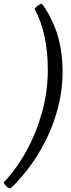

<svg xmlns="http://www.w3.org/2000/svg" viewBox="-59 -820 386 1040"><path d="M-1 200Q-13 200 -24 189.5Q-35 179 -39 168Q33 92 86.5 -7Q140 -106 170 -216.5Q200 -327 200 -440Q200 -640 128 -773Q137 -783 148.5 -791Q160 -799 168 -800Q221 -728 250.5 -637Q280 -546 280 -430Q280 -319 246.5 -206Q213 -93 150 11Q87 115 -1 200Z"/></svg>

Font: Texturina
Style: Italic
Weight: 400
Italic angle: -11°
Designer: Guillermo Torres Carreño
Foundry: Omnibus-Type
Version: Version 1.002; ttfautohint (v1.8.3)